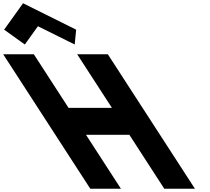

<svg xmlns="http://www.w3.org/2000/svg" viewBox="-476 -1158 1290 1178"><path d="M-450.7 -976 -323.7 -885 -243.3 -997 -17.7 -885 -8.7 -976 -334.6 -1138ZM51.6 -331H317.6L532 0H720L185.6 -825H-2.4L210.7 -496H-55.3L-268.4 -825H-456.4L78 0H266Z"/></svg>

Font: Hussar
Style: BdOpOblSeven
Weight: 700
Foundry: Cannot Into Space Fonts
Version: Version 2.00